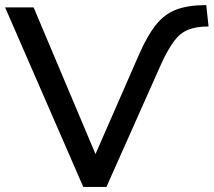

<svg xmlns="http://www.w3.org/2000/svg" viewBox="-22 -734 839 754"><path d="M305 0 -2 -705H110L353 -129L524 -520Q556 -593 589.5 -635.5Q623 -678 669.5 -696Q716 -714 788 -714L797 -630Q748 -630 716.5 -617Q685 -604 661.5 -572.5Q638 -541 612 -485L396 0Z"/></svg>

Font: Mulish SemiBold
Style: Regular
Weight: 600
Designer: Vernon Adams
Foundry: Vernon Adams
Version: Version 3.603; ttfautohint (v1.8.3)